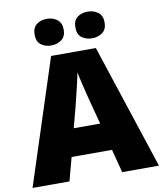

<svg xmlns="http://www.w3.org/2000/svg" viewBox="-98 -1007 922 1086"><g transform="rotate(-10 363.0 -464.0)"><path d="M515 0 480 -134H248L212 0H0L233 -717H490L726 0ZM409 -409Q404 -428 395 -463.5Q386 -499 377 -537Q368 -575 363 -599Q359 -575 350.5 -539Q342 -503 333.5 -468Q325 -433 319 -409L288 -292H440ZM162 -851Q162 -891 186 -909.5Q210 -928 245 -928Q279 -928 304 -909.5Q329 -891 329 -851Q329 -812 304 -793.5Q279 -775 245 -775Q210 -775 186 -793.5Q162 -812 162 -851ZM396 -851Q396 -891 420 -909.5Q444 -928 480 -928Q514 -928 539 -909.5Q564 -891 564 -851Q564 -812 539 -793.5Q514 -775 480 -775Q444 -775 420 -793.5Q396 -812 396 -851Z"/></g></svg>

Font: Noto Sans Bengali UI Black
Style: Regular
Weight: 900
Designer: Jelle Bosma - Monotype Design Team
Foundry: Monotype Imaging Inc.
Version: Version 2.003; ttfautohint (v1.8.4.7-5d5b)